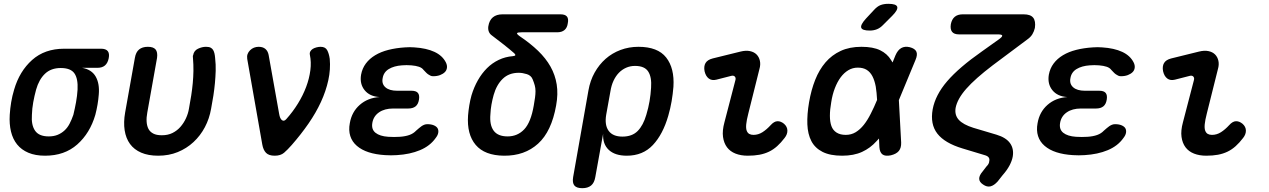

<svg xmlns="http://www.w3.org/2000/svg" viewBox="-20 -805 6640 1005"><path d="M490 -450H410Q460 -441 481 -404Q502 -367 497 -310Q495 -284 490.5 -257.5Q486 -231 479 -204Q451 -108 384.5 -49Q318 10 216 10Q165 10 128.5 -5.5Q92 -21 69.5 -49Q47 -77 37.5 -116.5Q28 -156 31 -204Q33 -237 38.5 -270Q44 -303 54 -336Q82 -432 148 -491Q214 -550 316 -550H509Q534 -550 544 -537.5Q554 -525 549 -500Q544 -475 529.5 -462.5Q515 -450 490 -450ZM235 -91Q261 -91 281 -99Q301 -107 317 -121.5Q333 -136 344 -157Q355 -178 364 -204Q372 -237 378 -270Q384 -303 386 -336Q389 -393 369.5 -421Q350 -449 298 -449Q247 -449 215.5 -419Q184 -389 169 -336Q160 -303 154 -270Q148 -237 147 -204Q143 -151 163.5 -121Q184 -91 235 -91Z M686 -502Q691 -532 708 -546Q725 -560 754 -560Q783 -560 794.5 -546Q806 -532 802 -502L751 -216Q746 -190 747.5 -168Q749 -146 757 -130.5Q765 -115 782 -106Q799 -97 827 -97Q859 -97 883 -109Q907 -121 924.5 -141Q942 -161 953.5 -186Q965 -211 969 -236Q976 -273 981 -305.5Q986 -338 989 -370Q992 -402 992.5 -434Q993 -466 990 -502Q990 -506 989.5 -509.5Q989 -513 991 -516Q995 -540 1016.5 -550Q1038 -560 1058 -560Q1074 -560 1082.5 -555.5Q1091 -551 1095.5 -543.5Q1100 -536 1102.5 -525.5Q1105 -515 1106 -502Q1110 -467 1109 -434.5Q1108 -402 1105 -370Q1102 -338 1097 -305L1085 -236Q1076 -184 1052.5 -139.5Q1029 -95 993 -61.5Q957 -28 910.5 -9Q864 10 808 10Q756 10 719 -6Q682 -22 660.5 -51.5Q639 -81 632.5 -123Q626 -165 635 -216Z M1353 -48 1274 -497Q1272 -511 1276 -522Q1280 -533 1289 -542Q1298 -551 1309.5 -555.5Q1321 -560 1334 -560Q1356 -560 1369 -549Q1382 -538 1386 -518L1441 -210Q1445 -184 1456 -176Q1467 -168 1479 -182Q1513 -220 1539.5 -263Q1566 -306 1582.5 -350Q1599 -394 1604.5 -437Q1610 -480 1602 -518Q1600 -528 1604.5 -536Q1609 -544 1617 -549Q1625 -554 1636.5 -557Q1648 -560 1658 -560Q1683 -560 1692.5 -542.5Q1702 -525 1706 -497Q1711 -442 1698.5 -385Q1686 -328 1660 -271.5Q1634 -215 1595 -158.5Q1556 -102 1507 -46Q1485 -21 1467 -5.5Q1449 10 1418 10Q1387 10 1372.5 -5Q1358 -20 1353 -48Z M2314 -478Q2321 -464 2319.5 -450.5Q2318 -437 2308.5 -427.5Q2299 -418 2283.5 -412Q2268 -406 2247 -406Q2239 -406 2233 -409Q2227 -412 2221 -416Q2215 -420 2209.5 -426Q2204 -432 2197 -439Q2189 -450 2173 -455.5Q2157 -461 2133 -463Q2120 -464 2108 -464Q2096 -464 2084 -463Q2042 -460 2015 -443.5Q1988 -427 1983 -396Q1977 -366 1997.5 -348Q2018 -330 2059 -330H2134Q2158 -330 2167.5 -318.5Q2177 -307 2173 -283Q2169 -259 2155 -248Q2141 -237 2117 -237H2038Q1993 -237 1964 -217Q1935 -197 1929 -162Q1923 -128 1945.5 -110Q1968 -92 2012 -89Q2027 -88 2042.5 -88Q2058 -88 2073 -89Q2102 -91 2123 -98.5Q2144 -106 2158 -121Q2166 -128 2173 -134Q2180 -140 2186.5 -144.5Q2193 -149 2200.5 -152Q2208 -155 2217 -155Q2237 -155 2251 -149Q2265 -143 2270.5 -133.5Q2276 -124 2274 -110.5Q2272 -97 2260 -82Q2231 -41 2178.5 -19Q2126 3 2057 7Q2042 8 2026.5 8Q2011 8 1996 7Q1947 4 1910 -8Q1873 -20 1848 -41.5Q1823 -63 1813.5 -93Q1804 -123 1811 -160Q1821 -219 1863 -256Q1905 -293 1967 -297Q1915 -300 1888.5 -333Q1862 -366 1870 -414Q1876 -447 1895 -472.5Q1914 -498 1944 -516Q1974 -534 2013.5 -544Q2053 -554 2100 -557Q2113 -558 2125 -558Q2137 -558 2149 -557Q2212 -553 2254 -533.5Q2296 -514 2314 -478Z M2701 -615Q2756 -578 2796.5 -539Q2837 -500 2861.5 -456.5Q2886 -413 2894 -363Q2902 -313 2891 -253Q2867 -117 2796.5 -53Q2726 11 2618 10Q2517 9 2470 -46.5Q2423 -102 2430 -201Q2432 -226 2436.5 -253.5Q2441 -281 2448 -306Q2461 -349 2481.5 -385Q2502 -421 2529 -448Q2556 -475 2590.5 -491.5Q2625 -508 2664 -511Q2675 -512 2677 -515.5Q2679 -519 2672 -526Q2648 -547 2619 -570Q2590 -593 2554 -620Q2543 -628 2538.5 -640Q2534 -652 2536 -667Q2541 -699 2560 -714.5Q2579 -730 2610 -730H2914Q2938 -730 2947.5 -718.5Q2957 -707 2952 -683Q2949 -660 2935 -648Q2921 -636 2897 -636H2711Q2689 -636 2686.5 -631.5Q2684 -627 2701 -615ZM2768 -390Q2760 -410 2737.5 -417Q2715 -424 2695 -424Q2644 -424 2611.5 -392.5Q2579 -361 2564 -308Q2557 -283 2552.5 -257.5Q2548 -232 2547 -207Q2542 -151 2564 -121Q2586 -91 2637 -91Q2689 -91 2724 -128Q2759 -165 2774 -253Q2778 -276 2780.5 -294Q2783 -312 2783 -328Q2783 -344 2779 -358.5Q2775 -373 2768 -390Z M3028 180Q2998 180 2986.5 166Q2975 152 2980 122L3060 -331Q3069 -383 3092.5 -425Q3116 -467 3150 -497Q3184 -527 3228 -543.5Q3272 -560 3322 -560Q3423 -560 3467 -504Q3511 -448 3505 -351Q3502 -313 3495.5 -275Q3489 -237 3478 -199Q3450 -102 3397.5 -46Q3345 10 3261 10Q3199 10 3166.5 -20.5Q3134 -51 3137 -105L3096 122Q3091 152 3074 166Q3057 180 3028 180ZM3238 -90Q3289 -90 3318 -119.5Q3347 -149 3363 -204Q3374 -240 3380 -275.5Q3386 -311 3388 -346Q3392 -401 3373 -430.5Q3354 -460 3304 -460Q3279 -460 3257.5 -450.5Q3236 -441 3219.5 -424Q3203 -407 3191.5 -382.5Q3180 -358 3175 -326L3153 -204Q3144 -150 3166 -120Q3188 -90 3238 -90Z M3730 -388Q3706 -382 3690 -394Q3674 -406 3668 -432Q3663 -458 3673 -475Q3683 -492 3710 -499L3856 -535Q3884 -542 3905.5 -537.5Q3927 -533 3940 -520Q3953 -507 3957.5 -487Q3962 -467 3955 -443L3897 -211Q3888 -176 3886 -154.5Q3884 -133 3888.5 -121Q3893 -109 3902 -104Q3911 -99 3924 -99Q3949 -99 3971 -113Q3993 -127 4014 -150Q4032 -170 4049.5 -170.5Q4067 -171 4084 -157Q4101 -142 4101.5 -122Q4102 -102 4087 -83Q4068 -58 4048 -40Q4028 -22 4005 -11Q3982 0 3955 5Q3928 10 3894 10Q3858 10 3830 -1Q3802 -12 3785.5 -34Q3769 -56 3764.5 -88.5Q3760 -121 3772 -165L3829 -384Q3833 -397 3826.5 -404Q3820 -411 3808 -408Z M4604 -676Q4588 -659 4570.5 -652Q4553 -645 4533 -645Q4493 -645 4488 -660Q4483 -675 4513 -708L4554 -752Q4572 -772 4589.5 -778.5Q4607 -785 4630 -785Q4672 -785 4676.5 -769Q4681 -753 4650 -722ZM4697 -59Q4698 -31 4685 -15Q4672 1 4643 8Q4614 14 4599.5 3.5Q4585 -7 4583 -35L4581 -80Q4575 -73 4568 -66Q4536 -30 4492.5 -10Q4449 10 4388 10Q4325 10 4285.5 -10Q4246 -30 4227 -66.5Q4208 -103 4206 -154.5Q4204 -206 4215 -270Q4226 -334 4247 -387Q4268 -440 4301 -478.5Q4334 -517 4380.5 -538.5Q4427 -560 4489 -560Q4550 -560 4587 -542Q4624 -524 4644 -491Q4648 -485 4652 -478L4667 -515Q4679 -543 4697.5 -553.5Q4716 -564 4742 -558Q4769 -551 4776.5 -535Q4784 -519 4772 -491L4685 -281ZM4571 -282Q4569 -321 4564 -352Q4558 -384 4546.5 -406Q4535 -428 4516.5 -439.5Q4498 -451 4470 -451Q4443 -451 4420.5 -437.5Q4398 -424 4380.5 -400.5Q4363 -377 4350 -343.5Q4337 -310 4331 -270Q4324 -231 4324 -199Q4324 -167 4332 -145Q4340 -123 4359 -111Q4378 -99 4407 -99Q4436 -99 4459 -113Q4482 -127 4501.5 -151.5Q4521 -176 4538 -210Q4555 -243 4571 -282Z M5358 -599 5176 -463Q5084 -393 5037.5 -340Q4991 -287 4982 -240Q4976 -203 4998.5 -178Q5021 -153 5075 -136L5196 -100Q5246 -85 5267 -55.5Q5288 -26 5281 15Q5277 37 5264 61.5Q5251 86 5228 112L5202 145Q5183 166 5164.5 170.5Q5146 175 5126 161Q5106 148 5105.5 131Q5105 114 5123 93L5143 67Q5151 59 5154.5 52Q5158 45 5158 39Q5161 27 5155 19Q5149 11 5134 7L5018 -28Q4925 -56 4886.5 -105.5Q4848 -155 4862 -233Q4876 -308 4938 -380Q5000 -452 5120 -536L5207 -598Q5227 -612 5226 -618.5Q5225 -625 5203 -625H5000Q4974 -625 4963.5 -638.5Q4953 -652 4957 -678Q4962 -704 4977.5 -717Q4993 -730 5019 -730H5338Q5374 -730 5388 -712.5Q5402 -695 5397 -659Q5393 -641 5384 -626Q5375 -611 5358 -599Z M5914 -478Q5921 -464 5919.5 -450.5Q5918 -437 5908.5 -427.5Q5899 -418 5883.5 -412Q5868 -406 5847 -406Q5839 -406 5833 -409Q5827 -412 5821 -416Q5815 -420 5809.5 -426Q5804 -432 5797 -439Q5789 -450 5773 -455.5Q5757 -461 5733 -463Q5720 -464 5708 -464Q5696 -464 5684 -463Q5642 -460 5615 -443.5Q5588 -427 5583 -396Q5577 -366 5597.5 -348Q5618 -330 5659 -330H5734Q5758 -330 5767.5 -318.5Q5777 -307 5773 -283Q5769 -259 5755 -248Q5741 -237 5717 -237H5638Q5593 -237 5564 -217Q5535 -197 5529 -162Q5523 -128 5545.5 -110Q5568 -92 5612 -89Q5627 -88 5642.5 -88Q5658 -88 5673 -89Q5702 -91 5723 -98.5Q5744 -106 5758 -121Q5766 -128 5773 -134Q5780 -140 5786.5 -144.5Q5793 -149 5800.5 -152Q5808 -155 5817 -155Q5837 -155 5851 -149Q5865 -143 5870.5 -133.5Q5876 -124 5874 -110.5Q5872 -97 5860 -82Q5831 -41 5778.5 -19Q5726 3 5657 7Q5642 8 5626.5 8Q5611 8 5596 7Q5547 4 5510 -8Q5473 -20 5448 -41.5Q5423 -63 5413.5 -93Q5404 -123 5411 -160Q5421 -219 5463 -256Q5505 -293 5567 -297Q5515 -300 5488.5 -333Q5462 -366 5470 -414Q5476 -447 5495 -472.5Q5514 -498 5544 -516Q5574 -534 5613.5 -544Q5653 -554 5700 -557Q5713 -558 5725 -558Q5737 -558 5749 -557Q5812 -553 5854 -533.5Q5896 -514 5914 -478Z M6130 -388Q6106 -382 6090 -394Q6074 -406 6068 -432Q6063 -458 6073 -475Q6083 -492 6110 -499L6256 -535Q6284 -542 6305.5 -537.5Q6327 -533 6340 -520Q6353 -507 6357.5 -487Q6362 -467 6355 -443L6297 -211Q6288 -176 6286 -154.5Q6284 -133 6288.5 -121Q6293 -109 6302 -104Q6311 -99 6324 -99Q6349 -99 6371 -113Q6393 -127 6414 -150Q6432 -170 6449.5 -170.5Q6467 -171 6484 -157Q6501 -142 6501.5 -122Q6502 -102 6487 -83Q6468 -58 6448 -40Q6428 -22 6405 -11Q6382 0 6355 5Q6328 10 6294 10Q6258 10 6230 -1Q6202 -12 6185.5 -34Q6169 -56 6164.5 -88.5Q6160 -121 6172 -165L6229 -384Q6233 -397 6226.5 -404Q6220 -411 6208 -408Z"/></svg>

Font: Maple Mono SemiBold
Style: Italic
Weight: 600
Italic angle: -10°
Monospace: yes
Designer: subframe7536
Version: Version 7.000